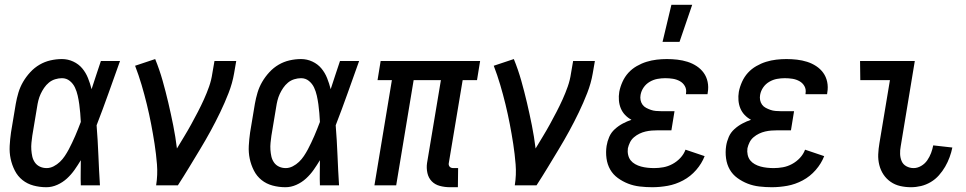

<svg xmlns="http://www.w3.org/2000/svg" viewBox="-20 -775 4040 803"><path d="M174 8Q146 8 120 1Q94 -6 74 -22Q54 -38 42 -61.5Q30 -85 24.5 -111Q19 -137 20.5 -165Q22 -193 26 -221L46 -341Q50 -364 57 -387.5Q64 -411 76.5 -432.5Q89 -454 106.5 -473Q124 -492 145.5 -504.5Q167 -517 191 -522.5Q215 -528 239 -528Q264 -528 286.5 -517.5Q309 -507 324 -489Q339 -471 348 -448.5Q357 -426 363 -402Q373 -432 382.5 -461.5Q392 -491 402 -520H482Q458 -453 434 -385.5Q410 -318 384 -251Q389 -188 391.5 -125.5Q394 -63 398 0H318Q317 -26 317.5 -52.5Q318 -79 318 -105Q306 -85 292 -65Q278 -45 260 -28.5Q242 -12 219.5 -2Q197 8 174 8ZM175 -72Q190 -72 204.5 -79.5Q219 -87 230.5 -98Q242 -109 251 -122.5Q260 -136 267.5 -150Q275 -164 281.5 -178Q288 -192 294.5 -206.5Q301 -221 306.5 -235.5Q312 -250 318 -265Q317 -284 315.5 -302.5Q314 -321 311.5 -339Q309 -357 305 -375Q301 -393 293.5 -409Q286 -425 272 -436.5Q258 -448 239 -448Q225 -448 210.5 -443.5Q196 -439 184.5 -429.5Q173 -420 164.5 -407.5Q156 -395 150 -382Q144 -369 140.5 -355Q137 -341 135 -327L115 -207Q113 -193 111.5 -178Q110 -163 111 -148.5Q112 -134 115 -120.5Q118 -107 126 -95.5Q134 -84 147 -78Q160 -72 175 -72Z M633 0Q640 -44 636.5 -87.5Q633 -131 626.5 -173Q620 -215 612 -256.5Q604 -298 594 -339Q584 -380 572 -420.5Q560 -461 545 -500L629 -528Q647 -484 660 -438Q673 -392 684 -345Q695 -298 704.5 -250.5Q714 -203 720 -154Q735 -179 750.5 -204.5Q766 -230 780 -255.5Q794 -281 807.5 -307Q821 -333 833 -359.5Q845 -386 854.5 -413Q864 -440 868 -468L877 -520H968L959 -468Q952 -427 936 -386Q920 -345 901 -305.5Q882 -266 861 -227.5Q840 -189 817 -151Q794 -113 771 -75Q748 -37 724 0Z M1174 8Q1146 8 1120 1Q1094 -6 1074 -22Q1054 -38 1042 -61.5Q1030 -85 1024.5 -111Q1019 -137 1020.5 -165Q1022 -193 1026 -221L1046 -341Q1050 -364 1057 -387.5Q1064 -411 1076.5 -432.5Q1089 -454 1106.5 -473Q1124 -492 1145.5 -504.5Q1167 -517 1191 -522.5Q1215 -528 1239 -528Q1264 -528 1286.5 -517.5Q1309 -507 1324 -489Q1339 -471 1348 -448.5Q1357 -426 1363 -402Q1373 -432 1382.5 -461.5Q1392 -491 1402 -520H1482Q1458 -453 1434 -385.5Q1410 -318 1384 -251Q1389 -188 1391.5 -125.5Q1394 -63 1398 0H1318Q1317 -26 1317.5 -52.5Q1318 -79 1318 -105Q1306 -85 1292 -65Q1278 -45 1260 -28.5Q1242 -12 1219.5 -2Q1197 8 1174 8ZM1175 -72Q1190 -72 1204.5 -79.5Q1219 -87 1230.5 -98Q1242 -109 1251 -122.5Q1260 -136 1267.5 -150Q1275 -164 1281.5 -178Q1288 -192 1294.5 -206.5Q1301 -221 1306.5 -235.5Q1312 -250 1318 -265Q1317 -284 1315.5 -302.5Q1314 -321 1311.5 -339Q1309 -357 1305 -375Q1301 -393 1293.5 -409Q1286 -425 1272 -436.5Q1258 -448 1239 -448Q1225 -448 1210.5 -443.5Q1196 -439 1184.5 -429.5Q1173 -420 1164.5 -407.5Q1156 -395 1150 -382Q1144 -369 1140.5 -355Q1137 -341 1135 -327L1115 -207Q1113 -193 1111.5 -178Q1110 -163 1111 -148.5Q1112 -134 1115 -120.5Q1118 -107 1126 -95.5Q1134 -84 1147 -78Q1160 -72 1175 -72Z M1895 8H1862Q1840 8 1819.5 2.5Q1799 -3 1785.5 -17Q1772 -31 1767.5 -51.5Q1763 -72 1766 -93L1824 -440H1710L1637 0H1546L1619 -440H1559L1572 -520H1988L1975 -440H1915L1857 -93Q1856 -89 1857 -85Q1858 -81 1860.5 -78Q1863 -75 1867 -73.5Q1871 -72 1876 -72H1896Z M2133 0Q2140 -44 2136.5 -87.5Q2133 -131 2126.5 -173Q2120 -215 2112 -256.5Q2104 -298 2094 -339Q2084 -380 2072 -420.5Q2060 -461 2045 -500L2129 -528Q2147 -484 2160 -438Q2173 -392 2184 -345Q2195 -298 2204.5 -250.5Q2214 -203 2220 -154Q2235 -179 2250.5 -204.5Q2266 -230 2280 -255.5Q2294 -281 2307.5 -307Q2321 -333 2333 -359.5Q2345 -386 2354.5 -413Q2364 -440 2368 -468L2377 -520H2468L2459 -468Q2452 -427 2436 -386Q2420 -345 2401 -305.5Q2382 -266 2361 -227.5Q2340 -189 2317 -151Q2294 -113 2271 -75Q2248 -37 2224 0Z M2708 8Q2682 8 2656 5Q2630 2 2607 -7Q2584 -16 2564 -30.5Q2544 -45 2532 -66Q2520 -87 2516.5 -113Q2513 -139 2517 -165Q2520 -184 2528 -202.5Q2536 -221 2551.5 -235Q2567 -249 2585 -258.5Q2603 -268 2621 -274Q2606 -282 2594.5 -294Q2583 -306 2576.5 -321.5Q2570 -337 2568.5 -355Q2567 -373 2570 -391Q2574 -412 2583.5 -433Q2593 -454 2608 -470.5Q2623 -487 2643 -498.5Q2663 -510 2684 -516.5Q2705 -523 2726.5 -525.5Q2748 -528 2769 -528Q2791 -528 2813 -525.5Q2835 -523 2855.5 -516.5Q2876 -510 2893.5 -498.5Q2911 -487 2923 -470.5Q2935 -454 2939.5 -432.5Q2944 -411 2940 -388L2939 -381H2849V-384Q2852 -401 2844.5 -414.5Q2837 -428 2823.5 -435.5Q2810 -443 2794.5 -445.5Q2779 -448 2762 -448Q2746 -448 2729.5 -445Q2713 -442 2697.5 -433Q2682 -424 2672 -409.5Q2662 -395 2659 -378Q2657 -367 2659 -356.5Q2661 -346 2667 -337.5Q2673 -329 2682.5 -324Q2692 -319 2702 -315.5Q2712 -312 2723 -311Q2734 -310 2745 -310H2801L2788 -230H2732Q2719 -230 2706 -229Q2693 -228 2680 -225Q2667 -222 2654.5 -216Q2642 -210 2631.5 -201Q2621 -192 2615 -180Q2609 -168 2606 -155Q2604 -141 2607 -127.5Q2610 -114 2617.5 -104.5Q2625 -95 2636.5 -88.5Q2648 -82 2661 -78.5Q2674 -75 2688 -73.5Q2702 -72 2716 -72Q2735 -72 2754.5 -75.5Q2774 -79 2792.5 -89Q2811 -99 2825.5 -114.5Q2840 -130 2847 -149L2927 -122Q2915 -91 2891.5 -64Q2868 -37 2837 -20.5Q2806 -4 2773 2Q2740 8 2708 8ZM2751 -600 2788 -755H2875L2822 -600Z M3208 8Q3182 8 3156 5Q3130 2 3107 -7Q3084 -16 3064 -30.5Q3044 -45 3032 -66Q3020 -87 3016.5 -113Q3013 -139 3017 -165Q3020 -184 3028 -202.5Q3036 -221 3051.5 -235Q3067 -249 3085 -258.5Q3103 -268 3121 -274Q3106 -282 3094.5 -294Q3083 -306 3076.5 -321.5Q3070 -337 3068.5 -355Q3067 -373 3070 -391Q3074 -412 3083.5 -433Q3093 -454 3108 -470.5Q3123 -487 3143 -498.5Q3163 -510 3184 -516.5Q3205 -523 3226.5 -525.5Q3248 -528 3269 -528Q3291 -528 3313 -525.5Q3335 -523 3355.5 -516.5Q3376 -510 3393.5 -498.5Q3411 -487 3423 -470.5Q3435 -454 3439.5 -432.5Q3444 -411 3440 -388L3439 -381H3349V-384Q3352 -401 3344.5 -414.5Q3337 -428 3323.5 -435.5Q3310 -443 3294.5 -445.5Q3279 -448 3262 -448Q3246 -448 3229.5 -445Q3213 -442 3197.5 -433Q3182 -424 3172 -409.5Q3162 -395 3159 -378Q3157 -367 3159 -356.5Q3161 -346 3167 -337.5Q3173 -329 3182.5 -324Q3192 -319 3202 -315.5Q3212 -312 3223 -311Q3234 -310 3245 -310H3301L3288 -230H3232Q3219 -230 3206 -229Q3193 -228 3180 -225Q3167 -222 3154.5 -216Q3142 -210 3131.5 -201Q3121 -192 3115 -180Q3109 -168 3106 -155Q3104 -141 3107 -127.5Q3110 -114 3117.5 -104.5Q3125 -95 3136.5 -88.5Q3148 -82 3161 -78.5Q3174 -75 3188 -73.5Q3202 -72 3216 -72Q3235 -72 3254.5 -75.5Q3274 -79 3292.5 -89Q3311 -99 3325.5 -114.5Q3340 -130 3347 -149L3427 -122Q3415 -91 3391.5 -64Q3368 -37 3337 -20.5Q3306 -4 3273 2Q3240 8 3208 8Z M3790 8Q3767 8 3745 3Q3723 -2 3705 -14.5Q3687 -27 3675 -45Q3663 -63 3657.5 -85Q3652 -107 3653 -130Q3654 -153 3658 -176L3702 -440H3578L3577 -520H3806L3747 -163Q3744 -147 3744.5 -131Q3745 -115 3751 -101Q3757 -87 3771 -79.5Q3785 -72 3801 -72Q3817 -72 3832.5 -81Q3848 -90 3858 -104.5Q3868 -119 3874 -135Q3880 -151 3883 -167L3963 -158Q3959 -138 3951.5 -117.5Q3944 -97 3933 -78Q3922 -59 3907 -42Q3892 -25 3872.5 -13.5Q3853 -2 3832 3Q3811 8 3790 8Z"/></svg>

Font: Iosevka Medium
Style: Italic
Weight: 500
Italic angle: -9°
Monospace: yes
Designer: Belleve Invis
Foundry: Belleve Invis
Version: Version 32.5.0; ttfautohint (v1.8.4)